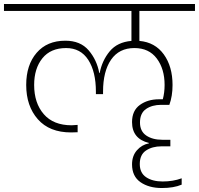

<svg xmlns="http://www.w3.org/2000/svg" viewBox="-52 -760 1002 967"><path d="M-32 -705V-740H930V-705H650V-554Q729 -547 773 -486Q817 -425 817 -332Q817 -276 801 -232H760Q714 -232 683.5 -211Q653 -190 653 -143Q653 -99 684.5 -77.5Q716 -56 766 -56H806V-23H761Q715 -23 683.5 -2Q652 19 652 66Q652 111 684 132.5Q716 154 767 154Q820 154 863 138V170Q823 187 763 187Q698 187 655.5 157.5Q613 128 613 68Q613 25 637.5 -3Q662 -31 698 -38V-40Q613 -61 613 -145Q613 -203 652.5 -231.5Q692 -260 749 -260H768Q777 -294 777 -332Q777 -413 737.5 -465.5Q698 -518 625 -518Q548 -518 507.5 -459.5Q467 -401 467 -298V-286H431V-298Q431 -399 392.5 -458.5Q354 -518 281 -518Q203 -518 161.5 -466.5Q120 -415 120 -332Q120 -241 168.5 -185Q217 -129 309 -129Q319 -129 339 -131V-94Q328 -93 306 -93Q197 -93 138.5 -159.5Q80 -226 80 -332Q80 -433 132.5 -494Q185 -555 277 -555Q353 -555 394.5 -506.5Q436 -458 448 -392H450Q462 -455 500.5 -501.5Q539 -548 610 -554V-705Z"/></svg>

Font: Poppins ExtraLight
Style: Regular
Weight: 275
Designer: Ninad Kale (Devanagari), Jonny Pinhorn (Latin)
Foundry: Indian Type Foundry
Version: Version 3.200;PS 1.000;hotconv 16.6.54;makeotf.lib2.5.65590